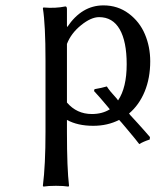

<svg xmlns="http://www.w3.org/2000/svg" viewBox="-20 -460 581 717"><path d="M366.2 -439.9Q419.9 -439.9 460.7 -409.4Q501.5 -378.9 521.2 -332Q541 -285.2 541 -231Q541 -168.5 520.3 -118.2Q499.5 -67.9 461.9 -36.1L466.8 -29.8L495.1 1Q502.4 9.3 518.3 26.9Q534.2 44.4 540 51.8L539.1 61Q515.1 68.8 500 78.1Q491.7 66.4 455.1 22.9L434.1 -2L424.8 -12.2Q381.8 9.8 328.1 9.8Q270 9.8 230 -12.2V33.2Q230 168.5 237.8 233.9L235.8 236.8Q217.3 233.9 189 233.9Q160.2 233.9 142.1 236.8L140.1 233.9Q149.9 156.2 149.9 33.2V-234.9Q149.9 -367.7 140.1 -429.2L142.1 -432.1Q187.5 -428.2 224.1 -436Q230 -436 230 -425.8V-363.8L231 -358.9Q285.2 -439.9 366.2 -439.9ZM230 -295.9V-77.1Q266.6 -34.2 323.2 -34.2Q361.8 -34.2 390.1 -51.8L381.8 -62Q352.1 -97.7 331.1 -120.1L333 -127Q358.9 -131.3 378.9 -137.2Q389.2 -120.6 416 -91.8L420.9 -85Q453.1 -132.8 453.1 -220.2Q453.1 -305.2 427 -350.6Q400.9 -396 350.1 -396Q319.8 -396 282.5 -365.7Q245.1 -335.4 230 -295.9Z"/></svg>

Font: Linear Smooth
Style: Regular
Weight: 400
Designer: Philipp H. Poll, Flanker
Foundry: Philipp H. Poll, reworked by Flanker
Version: Version 1.061 | FøM Fix